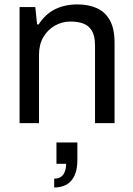

<svg xmlns="http://www.w3.org/2000/svg" viewBox="-20 -558 603 870"><path d="M68.7 0V-526H139.9L148.1 -447.3H155.1Q186.2 -495.2 230.4 -516.6Q274.7 -538 330.9 -538Q380.9 -538 418.7 -521.1Q456.5 -504.3 477.8 -466.1Q499.1 -428 499.1 -363.3V0H410.6V-351.4Q410.6 -394.8 396.5 -418.4Q382.5 -441.9 357.6 -451.2Q332.6 -460.4 299.4 -460.4Q261.8 -460.4 229.1 -442.1Q196.4 -423.8 176.5 -390.1Q156.7 -356.3 156.7 -309.2V0ZM225.5 291.6V251.6Q253.4 251.6 266.6 233.1Q279.8 214.5 279.8 184.1H235.8V87.5H330.6V166.3Q330.6 210.8 317.2 238.6Q303.8 266.4 280.3 279Q256.8 291.6 225.5 291.6Z"/></svg>

Font: Archivo Variable SemiBold
Style: Regular
Weight: 600
Designer: Hector Gatti
Foundry: Omnibus-Type
Version: Version 2.001